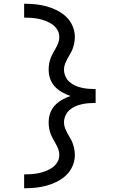

<svg xmlns="http://www.w3.org/2000/svg" viewBox="-20 -853 640 1026"><path d="M109 153V79Q129 79 149 77.5Q169 76 188 72Q207 68 226 60.5Q245 53 261 41.5Q277 30 287 12.5Q297 -5 297 -25Q297 -41 291.5 -55.5Q286 -70 278.5 -83.5Q271 -97 263.5 -110.5Q256 -124 250.5 -138.5Q245 -153 242.5 -168Q240 -183 240 -199Q240 -224 248 -247.5Q256 -271 272.5 -289Q289 -307 311 -319.5Q333 -332 356 -340Q333 -348 311 -360.5Q289 -373 272.5 -391Q256 -409 248 -432.5Q240 -456 240 -481Q240 -497 242.5 -512Q245 -527 250.5 -541.5Q256 -556 263.5 -569.5Q271 -583 278.5 -596.5Q286 -610 291.5 -624.5Q297 -639 297 -655Q297 -675 287 -692.5Q277 -710 261 -721.5Q245 -733 226 -740.5Q207 -748 188 -752Q169 -756 149 -757.5Q129 -759 109 -759V-833Q139 -833 169.5 -830Q200 -827 229 -819Q258 -811 285 -797.5Q312 -784 334 -763Q356 -742 368 -713.5Q380 -685 380 -655Q380 -639 377 -624Q374 -609 369 -594.5Q364 -580 356 -566.5Q348 -553 340.5 -539.5Q333 -526 327.5 -511.5Q322 -497 322 -481Q322 -463 329.5 -445.5Q337 -428 351 -415.5Q365 -403 382 -395.5Q399 -388 417 -384Q435 -380 453.5 -378.5Q472 -377 491 -377V-358V-303Q472 -303 453.5 -301.5Q435 -300 417 -296Q399 -292 382 -284.5Q365 -277 351 -264.5Q337 -252 329.5 -234.5Q322 -217 322 -199Q322 -183 327.5 -168.5Q333 -154 340.5 -140.5Q348 -127 356 -113.5Q364 -100 369 -85.5Q374 -71 377 -56Q380 -41 380 -25Q380 5 368 33.5Q356 62 334 83Q312 104 285 117.5Q258 131 229 139Q200 147 169.5 150Q139 153 109 153Z"/></svg>

Font: Iosevka Mono
Style: Regular
Weight: 400
Designer: Belleve Invis
Foundry: Belleve Invis
Version: Version 11.1.1